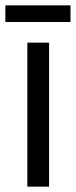

<svg xmlns="http://www.w3.org/2000/svg" viewBox="-37 -696 283 716"><path d="M146 0H65V-537H146ZM226 -676V-614H-17V-676Z"/></svg>

Font: Noto Sans Sinhala ExtraCondensed
Style: Regular
Weight: 400
Width: 2
Designer: Jelle Bosma - Monotype Design Team
Foundry: Monotype Imaging Inc.
Version: Version 2.006; ttfautohint (v1.8.4.7-5d5b)